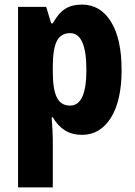

<svg xmlns="http://www.w3.org/2000/svg" viewBox="-20 -580 589 840"><path d="M338 -560Q419 -560 465.5 -485Q512 -410 512 -274Q512 -139 465 -64.5Q418 10 339 10Q295 10 263.5 -10Q232 -30 211 -67H206Q208 -38 209.5 -14Q211 10 211 28V240H59V-550H182L204 -478H211Q236 -523 265.5 -541.5Q295 -560 338 -560ZM287 -435Q246 -435 228.5 -400Q211 -365 211 -289V-264Q211 -190 228.5 -154Q246 -118 287 -118Q358 -118 358 -274Q358 -435 287 -435Z"/></svg>

Font: Noto Sans Myanmar Condensed ExtraBold
Style: Regular
Weight: 800
Width: 3
Designer: Monotype Design Team
Foundry: Monotype Imaging Inc.
Version: Version 2.107; ttfautohint (v1.8.4.7-5d5b)